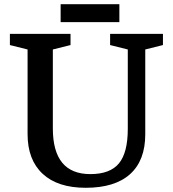

<svg xmlns="http://www.w3.org/2000/svg" viewBox="-20 -881 820 912"><path d="M587 -269V-646L503 -667V-720H754V-667L670 -646V-243Q670 -119 598 -54Q526 11 387 11Q254 11 182.5 -55.5Q111 -122 111 -244V-646L27 -667V-720H315V-667L231 -646V-271Q231 -54 409 -54Q503 -54 545 -105Q587 -156 587 -269ZM268 -776V-861H547V-776Z"/></svg>

Font: Domine SemiBold
Style: Regular
Weight: 600
Designer: Pablo Impallari, Rodrigo Fuenzalida, Brenda Gallo
Foundry: Pablo Impallari, Rodrigo Fuenzalida, Brenda Gallo
Version: Version 2.000